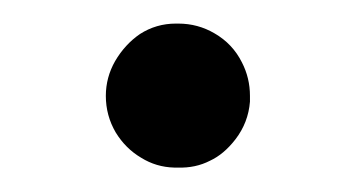

<svg xmlns="http://www.w3.org/2000/svg" viewBox="-20 -431 289 162"><path d="M128.4 -411.1Q111.8 -411.1 98.1 -402.3Q85.4 -393.6 77.1 -379.4Q69.3 -365.7 69.3 -350.1Q69.3 -333.5 77.6 -319.3Q85.9 -305.7 99.1 -297.9Q111.8 -290 127 -289.6Q128.4 -289.6 129.9 -289.6Q145 -289.1 157.2 -295.4Q168.9 -300.8 178.7 -313.5Q189.5 -327.6 190.9 -345.2Q190.9 -347.7 190.9 -350.1Q190.9 -365.2 184.1 -378.4Q176.3 -394 161.1 -402.8Q147 -411.1 130.4 -411.1Q129.4 -411.1 128.4 -411.1Z"/></svg>

Font: Comic Relief
Style: Regular
Weight: 400
Designer: Jeff Davis
Foundry: Loudifier
Version: Version 1.200; ttfautohint (v1.8.4.7-5d5b)